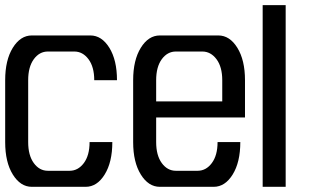

<svg xmlns="http://www.w3.org/2000/svg" viewBox="-20 -722 1203 742"><path d="M432.1 -412.1H344.2Q344.2 -463.4 322 -493.2Q299.8 -522.9 267.1 -522.9H165Q132.3 -522.9 110.6 -493.2Q88.9 -463.4 88.9 -412.1V-172.9Q88.9 -121.6 110.6 -91.8Q132.3 -62 165 -62H249Q281.7 -62 304 -91.8Q326.2 -121.6 326.2 -172.9H414.1Q414.1 -95.2 384.5 -47.6Q355 0 311 0H103Q59.1 0 29.5 -47.6Q0 -95.2 0 -172.9V-412.1Q0 -489.7 29.5 -537.4Q59.1 -585 103 -585H329.1Q373 -585 402.6 -537.4Q432.1 -489.7 432.1 -412.1Z M926.8 -412.1V-268.1H583.5V-172.9Q583.5 -121.6 605.2 -91.8Q627 -62 659.7 -62H743.7Q776.4 -62 798.6 -91.8Q820.8 -121.6 820.8 -172.9H908.7Q908.7 -95.2 879.2 -47.6Q849.6 0 805.7 0H597.7Q553.7 0 524.2 -47.6Q494.6 -95.2 494.6 -172.9V-412.1Q494.6 -489.7 524.2 -537.4Q553.7 -585 597.7 -585H823.7Q867.7 -585 897.2 -537.4Q926.8 -489.7 926.8 -412.1ZM838.9 -330.1V-412.1Q838.9 -463.4 816.7 -493.2Q794.4 -522.9 761.7 -522.9H659.7Q627 -522.9 605.2 -493.2Q583.5 -463.4 583.5 -412.1V-330.1Z M995.1 0V-702.1H1084V0Z"/></svg>

Font: Favorite Color
Style: Regular
Weight: 400
Designer: Bryce Wilner
Version: Version 1.000;PS 1.0;hotconv 16.6.51;makeotf.lib2.5.65220 DE